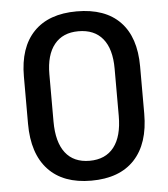

<svg xmlns="http://www.w3.org/2000/svg" viewBox="-52 -759 717 818"><g transform="rotate(-5 306.5 -350.0)"><path d="M58 -253V-455Q58 -579 122 -645.5Q186 -712 306 -712Q427 -712 491 -646Q555 -580 555 -455V-253Q555 -125 491 -56.5Q427 12 306 12Q186 12 122 -56.5Q58 -125 58 -253ZM446 -253V-455Q446 -539 410 -583Q374 -627 306 -627Q239 -627 203 -582.5Q167 -538 167 -455V-253Q167 -165 202.5 -119Q238 -73 306 -73Q374 -73 410 -119Q446 -165 446 -253Z"/></g></svg>

Font: KoHo SemiBold
Style: Regular
Weight: 600
Designer: Cadson Demak & Katatrad Team
Foundry: Cadson Demak Co.,Ltd.
Version: Version 1.000; ttfautohint (v1.6)